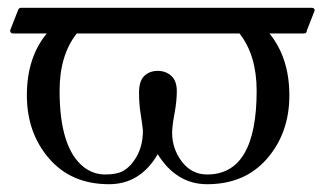

<svg xmlns="http://www.w3.org/2000/svg" viewBox="-20 -459 830 493"><path d="M100 -373H14Q6 -373 6 -381L26 -432Q28 -439 34 -439H780Q788 -439 788 -432L768 -381Q768 -373 760 -373H672Q723 -310 723 -214Q723 -118 666 -52Q609 14 512 14Q433 14 385 -63Q340 14 260 14Q163 14 106 -52Q49 -118 49 -214.5Q49 -311 100 -373ZM177 -373Q133 -317 133 -226Q133 -79 195 -30Q220 -11 250 -11Q280 -11 296 -20Q312 -29 323 -45Q347 -77 347 -124Q345 -143 341 -167.5Q337 -192 337 -221.5Q337 -251 350.5 -264Q364 -277 385 -277Q406 -277 420 -264Q434 -251 434 -225Q434 -199 428 -167Q422 -135 422 -118Q422 -77 447 -44Q472 -11 512 -11Q639 -11 639 -226Q639 -317 595 -373Z"/></svg>

Font: Cardo
Style: Regular
Weight: 400
Designer: David J. Perry
Foundry: David J. Perry
Version: Version 1.0451